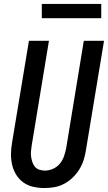

<svg xmlns="http://www.w3.org/2000/svg" viewBox="-20 -941 545 969"><path d="M205 8Q176 8 148.5 2Q121 -4 99 -19.5Q77 -35 62.5 -58Q48 -81 41.5 -108Q35 -135 35.5 -164Q36 -193 41 -222L126 -735H227L140 -207Q138 -193 136.5 -178.5Q135 -164 137 -150Q139 -136 143.5 -122.5Q148 -109 156.5 -99Q165 -89 178.5 -84.5Q192 -80 207 -80Q227 -80 247.5 -89Q268 -98 282 -115Q296 -132 303 -152.5Q310 -173 314 -193L403 -735H505L413 -179Q409 -154 401 -130Q393 -106 379 -84Q365 -62 345.5 -43.5Q326 -25 303 -13Q280 -1 255 3.5Q230 8 205 8ZM491 -849H191V-921H491Z"/></svg>

Font: Iosevka SS04 Semibold Oblique
Style: Regular
Weight: 600
Italic angle: -9°
Monospace: yes
Designer: Belleve Invis
Foundry: Belleve Invis
Version: Version 19.0.0; ttfautohint (v1.8.4)